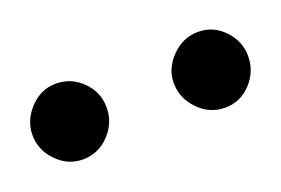

<svg xmlns="http://www.w3.org/2000/svg" viewBox="-35 -772 386 264"><g transform="rotate(-20 158.0 -640.5)"><path d="M315.9 -641.1Q315.9 -618.7 300.3 -601.8Q284.7 -585 262.2 -585Q239.7 -585 223.4 -601.8Q207 -618.7 207 -641.1Q207 -662.1 223.6 -679Q240.2 -695.8 262.2 -695.8Q284.7 -695.8 300.3 -679.2Q315.9 -662.6 315.9 -641.1ZM108.9 -641.1Q108.9 -618.7 92.8 -601.8Q76.7 -585 54.2 -585Q32.2 -585 16.1 -601.6Q0 -618.2 0 -640.1Q0 -661.6 16.1 -678.7Q32.2 -695.8 54.2 -695.8Q76.7 -695.8 92.8 -679.7Q108.9 -663.6 108.9 -641.1Z"/></g></svg>

Font: Charis
Style: Regular
Weight: 400
Designer: Walt Agee, Miriam Martin, Annie Olsen, Victor Gaultney, Lorna Priest, Alan Ward, Bob Hallissy, Martin Hosken, Sharon Cor
Foundry: SIL Global
Version: Version 7.000